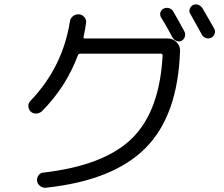

<svg xmlns="http://www.w3.org/2000/svg" viewBox="-20 -839 1040 892"><path d="M180.7 -37.1Q462.9 -69.3 592.3 -195.3Q721.7 -321.3 735.4 -581.1Q735.4 -589.8 726.6 -589.8H353.5Q344.7 -589.8 341.8 -582Q287.1 -435.5 175.8 -323.2Q165 -312.5 148.9 -311.5Q132.8 -310.5 122.1 -321.3Q112.3 -331.1 111.8 -345.7Q111.3 -360.4 121.1 -370.1Q270.5 -525.4 304.7 -738.3Q306.6 -753.9 318.8 -763.7Q331.1 -773.4 346.7 -772.5Q361.3 -771.5 371.6 -759.8Q381.8 -748 379.9 -733.4Q376 -701.2 368.2 -668.9Q366.2 -660.2 374 -660.2H759.8Q783.2 -660.2 800.3 -643.1Q817.4 -626 816.4 -602.5Q806.6 -302.7 656.2 -151.4Q505.9 0 192.4 33.2Q177.7 34.2 166 24.9Q154.3 15.6 152.3 2Q150.4 -11.7 158.7 -23.9Q167 -36.1 180.7 -37.1ZM836.9 -692.4Q842.8 -681.6 838.9 -668.9Q835 -656.2 824.2 -649.9Q813.5 -643.6 800.8 -648.4Q788.1 -653.3 782.2 -664.1Q746.1 -730.5 728.5 -757.8Q721.7 -768.6 725.1 -780.8Q728.5 -793 739.7 -798.8Q751 -804.7 764.2 -801.3Q777.3 -797.9 784.2 -787.1Q813.5 -736.3 836.9 -692.4ZM919.9 -801.8Q958 -737.3 975.6 -705.1Q981.4 -694.3 977.1 -682.1Q972.7 -669.9 961.9 -664.1Q950.2 -658.2 937.5 -662.1Q924.8 -666 918 -677.7Q887.7 -731.4 864.3 -774.4Q857.4 -785.2 861.3 -796.9Q865.2 -808.6 876 -815.4Q887.7 -821.3 900.4 -816.9Q913.1 -812.5 919.9 -801.8Z"/></svg>

Font: Rounded Mgen+ 1mn regular
Style: Regular
Weight: 400
Designer: [Source Han Sans]
Ryoko NISHIZUKA  (kana & ideographs); Paul D. Hunt (Latin, Greek & Cyrillic); Wenlong ZHANG  (bopomofo
Version: Version 1.059.20150602